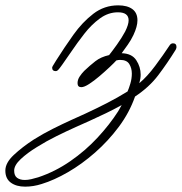

<svg xmlns="http://www.w3.org/2000/svg" viewBox="-207 -356 680 718"><path d="M-113 342Q-146 342 -166.5 327Q-187 312 -187 282Q-187 253 -155.5 223.5Q-124 194 -81 166Q-46 144 -9 125.5Q28 107 60 92.5Q92 78 112 69Q153 50 193 29.5Q233 9 270 -14Q275 -25 280.5 -43.5Q286 -62 286 -81Q286 -101 276.5 -116.5Q267 -132 242 -132Q236 -132 228 -130Q221 -122 203.5 -105.5Q186 -89 165.5 -71.5Q145 -54 126.5 -42Q108 -30 97 -30Q83 -30 83 -45Q83 -58 91 -70Q99 -82 108 -91Q129 -111 149.5 -127Q170 -143 201 -150Q213 -165 230.5 -189.5Q248 -214 261 -238Q274 -264 274 -280Q274 -310 234 -310Q198 -310 166.5 -287Q135 -264 108.5 -230Q82 -196 59 -162Q37 -130 26 -114.5Q15 -99 10.5 -94.5Q6 -90 2 -90Q-12 -90 -12 -103Q-12 -105 -9.5 -109.5Q-7 -114 3 -130Q34 -179 67.5 -226Q101 -273 142 -304.5Q183 -336 235 -336Q269 -336 288 -322Q307 -308 307 -280Q307 -257 292 -225Q283 -206 271 -189Q259 -172 248 -157Q286 -156 302.5 -131Q319 -106 319 -77Q319 -62 314 -45Q343 -69 373.5 -110Q404 -151 427 -186Q432 -194 440 -194Q453 -194 453 -180Q453 -176 450 -170Q419 -120 385 -75Q351 -30 298 5Q277 65 237.5 118Q198 171 148.5 214.5Q99 258 47 288Q-5 318 -51 332Q-82 342 -113 342ZM-114 317Q-103 317 -90 314Q-77 311 -64 307Q-1 286 55.5 247Q112 208 157.5 159Q203 110 235 60Q238 54 241.5 48.5Q245 43 248 37Q219 53 189 67.5Q159 82 128 96Q110 104 76.5 119Q43 134 4.5 153Q-34 172 -69 194Q-105 216 -129.5 239Q-154 262 -154 282Q-154 301 -143 309Q-132 317 -114 317Z"/></svg>

Font: Ms Madi
Style: Regular
Weight: 400
Designer: Robert E. Leuschke
Foundry: Robert E. Leuschke
Version: Version 1.010; ttfautohint (v1.8.3)